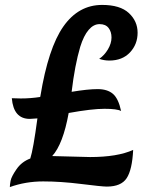

<svg xmlns="http://www.w3.org/2000/svg" viewBox="-20 -739 660 780"><path d="M28 -340 64 -339Q104 -339 143 -345Q143 -346 144 -348Q176 -544 237.5 -631.5Q299 -719 395 -719Q468 -719 503.5 -686Q539 -653 539 -606Q539 -559 508 -526Q477 -493 424 -493Q403 -493 383 -500Q404 -514 418.5 -538.5Q433 -563 433 -586.5Q433 -610 421 -625.5Q409 -641 384.5 -641Q360 -641 340 -617.5Q320 -594 306 -549Q284 -475 271 -366Q337 -377 376.5 -377Q416 -377 438.5 -358Q461 -339 472 -288Q456 -297 404.5 -297Q353 -297 259 -280Q236 -153 192 -105L346 -101Q457 -101 521 -130Q517 -49 494.5 -15Q472 19 414 19Q394 19 310.5 8.5Q227 -2 155.5 -2Q84 -2 20 21Q20 12 23 -4.5Q26 -21 47 -51.5Q68 -82 103 -95Q115 -131 132 -258Q108 -256 101 -256Q35 -256 28 -340Z"/></svg>

Font: MeriendaOneRegular
Style: Regular
Weight: 400
Designer: Eduardo Rodriguez Tunni
Foundry: Eduardo Rodriguez Tunni
Version: Version 1.001